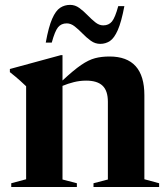

<svg xmlns="http://www.w3.org/2000/svg" viewBox="-20 -748 671 768"><path d="M354 -15 411.5 -30V-341Q411.5 -385 390.2 -405.2Q369 -425.5 324.5 -425.5Q299.5 -425.5 275.5 -419.5Q251.5 -413.5 230 -404.5V-30L287.5 -15V0H25V-15L84.5 -31V-403Q76 -411 60.8 -425Q45.5 -439 19.5 -459.5V-472L223.5 -527.5H230V-426Q274.5 -467.5 304.5 -488Q334.5 -508.5 360.2 -515.2Q386 -522 418 -522Q557.5 -522 557.5 -367V-31L616.5 -15V0H354ZM477.5 -723.5Q465.5 -660 451.2 -627.8Q437 -595.5 419.8 -584Q402.5 -572.5 381 -572.5Q360.5 -572.5 343.2 -585Q326 -597.5 310.2 -613.8Q294.5 -630 279 -642.2Q263.5 -654.5 247 -654.5Q225 -654.5 212.2 -639Q199.5 -623.5 187 -577.5H163Q174.5 -641 188.8 -673.2Q203 -705.5 220.8 -717Q238.5 -728.5 260.5 -728.5Q280.5 -728.5 297.5 -716Q314.5 -703.5 330.2 -687.2Q346 -671 361.2 -658.8Q376.5 -646.5 393 -646.5Q415 -646.5 427.8 -662Q440.5 -677.5 453 -723.5Z"/></svg>

Font: Newsreader Display SemiBold
Style: Regular
Weight: 600
Designer: Hugues Gentile
Foundry: Production Type
Version: Version 1.001